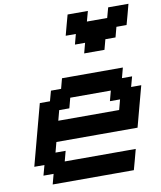

<svg xmlns="http://www.w3.org/2000/svg" viewBox="-104 -1082 976 1165"><g transform="rotate(-10 384.0 -500.0)"><path d="M125 0H625Q630.9 -21 642.1 -62.5Q653.3 -104 658.7 -125H221.2L237.8 -187.5H175.3L191.9 -250H691.9Q703.1 -292 725.3 -375.2Q747.6 -458.5 758.8 -500H696.3L713.4 -562.5H650.9L667.5 -625H292.5L275.9 -562.5H213.4L196.3 -500H133.8Q117.2 -437.5 83.7 -312.5Q50.3 -187.5 33.7 -125H96.2L79.1 -62.5H141.6ZM600.6 -375H225.6L242.2 -437.5H304.7L321.3 -500H571.3L554.7 -437.5H617.2ZM451.2 -750H576.2L592.8 -812.5H655.3L671.9 -875H734.4Q740.2 -895.5 751.5 -937.3Q762.7 -979 768.1 -1000H643.1L626 -937.5H501L518.1 -1000H393.1Q387.2 -979 376 -937.3Q364.7 -895.5 359.4 -875H421.9L405.3 -812.5H467.8Z"/></g></svg>

Font: Faithful 32x
Style: Oblique
Weight: 400
Foundry: Faithful Resource Pack
Version: Version 1.0; January 27, 2023